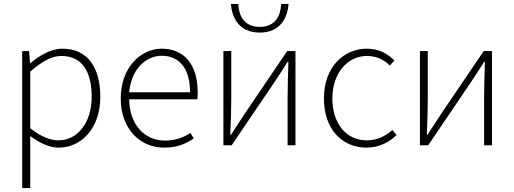

<svg xmlns="http://www.w3.org/2000/svg" viewBox="-20 -740 2619 978"><path d="M93 218H134V-47C184 -10 233 12 279 12C392 12 491 -84 491 -247C491 -395 427 -492 298 -492C239 -492 182 -457 135 -419H133L128 -480H93ZM277 -25C241 -25 189 -42 134 -87V-375C193 -427 244 -455 292 -455C405 -455 447 -366 447 -247C447 -116 376 -25 277 -25Z M816 12C887 12 930 -10 967 -35L950 -63C916 -40 873 -24 820 -24C711 -24 639 -112 638 -234H985C987 -247 987 -258 987 -270C987 -412 917 -492 804 -492C697 -492 595 -396 595 -239C595 -82 694 12 816 12ZM638 -270C648 -386 722 -456 804 -456C891 -456 948 -394 948 -270Z M1118 0H1160L1377 -320C1397 -350 1426 -394 1445 -425H1449C1447 -360 1445 -296 1445 -243V0H1485V-480H1443L1226 -160C1206 -130 1177 -85 1157 -54H1153C1156 -119 1158 -183 1158 -236V-480H1118ZM1303 -574C1413 -574 1445 -656 1450 -720H1412C1410 -662 1384 -603 1303 -603C1222 -603 1196 -662 1194 -720H1156C1161 -656 1193 -574 1303 -574Z M1847 12C1908 12 1960 -13 2000 -52L1979 -78C1946 -48 1901 -25 1849 -25C1743 -25 1673 -111 1673 -239C1673 -367 1750 -455 1849 -455C1899 -455 1937 -435 1966 -406L1989 -432C1956 -464 1914 -492 1848 -492C1732 -492 1630 -399 1630 -239C1630 -80 1724 12 1847 12Z M2119 0H2161L2378 -320C2398 -350 2427 -394 2446 -425H2450C2448 -360 2446 -296 2446 -243V0H2486V-480H2444L2227 -160C2207 -130 2178 -85 2158 -54H2154C2157 -119 2159 -183 2159 -236V-480H2119Z"/></svg>

Font: Source Sans Pro Light
Style: Regular
Weight: 300
Designer: Paul D. Hunt
Foundry: Adobe Systems Incorporated
Version: Version 3.006;hotconv 1.0.111;makeotfexe 2.5.65597